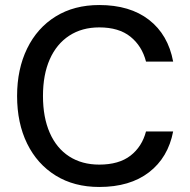

<svg xmlns="http://www.w3.org/2000/svg" viewBox="-20 -732 758 764"><path d="M375 12Q275 12 201.5 -33.5Q128 -79 88 -160.5Q48 -242 48 -350Q48 -457 88 -539Q128 -621 201.5 -666.5Q275 -712 375 -712Q497 -712 573 -653Q649 -594 669 -487H561Q545 -549 499 -586Q453 -623 375 -623Q306 -623 255.5 -590Q205 -557 178 -496Q151 -435 151 -350Q151 -265 178 -203.5Q205 -142 255.5 -109.5Q306 -77 375 -77Q453 -77 499 -112.5Q545 -148 561 -209H669Q649 -105 573 -46.5Q497 12 375 12Z"/></svg>

Font: DM Sans 10pt Medium
Style: Regular
Weight: 500
Version: Version 4.004;gftools[0.9.30]